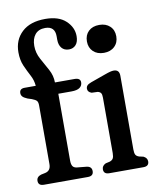

<svg xmlns="http://www.w3.org/2000/svg" viewBox="-81 -779 689 843"><g transform="rotate(-10 263.0 -358.0)"><path d="M178 -84.5Q178 -68.5 183.2 -59.8Q188.5 -51 203.5 -49.5L244 -45.5Q267.5 -43 267.5 -22Q267.5 0 242.5 0H46.5Q21.5 0 21.5 -21.5Q21.5 -39.5 42 -46L61 -50Q86 -55.5 86 -85V-346.5Q86 -361 80.8 -367.2Q75.5 -373.5 59.5 -379.5L41 -385.5Q25.5 -392 19.8 -398.5Q14 -405 14 -414Q14 -434 37 -434H86.5Q84.5 -459.5 72.2 -482.2Q60 -505 48.5 -531Q37 -557 37 -592Q37 -647 73.8 -681.5Q110.5 -716 178 -716Q238 -716 269.5 -686.5Q301 -657 301 -618Q301 -592.5 289.2 -579.2Q277.5 -566 258.5 -566Q237.5 -566 226 -579.8Q214.5 -593.5 214.5 -617V-632.5Q214.5 -677 171 -677Q141.5 -677 126 -658.2Q110.5 -639.5 110.5 -607.5Q110.5 -576.5 126 -548.2Q141.5 -520 156.8 -492.2Q172 -464.5 172 -434H259.5Q285.5 -434 285.5 -414.5Q285.5 -400 273.8 -391.2Q262 -382.5 236.5 -382.5H178ZM407 -524.5Q377 -524.5 359.2 -541.8Q341.5 -559 341.5 -586.5Q341.5 -615 359.2 -632Q377 -649 407 -649Q436.5 -649 454.5 -632Q472.5 -615 472.5 -587Q472.5 -559 454.5 -541.8Q436.5 -524.5 407 -524.5ZM460 -413V-84.5Q460 -68 464.2 -60.5Q468.5 -53 480 -49.5L498 -45.5Q515 -37.5 515 -21.5Q515 0 490 0H338Q313 0 313 -21.5Q313 -37.5 330 -45.5L348 -49.5Q359 -53 363.5 -60.5Q368 -68 368 -84.5V-331.5Q368 -346 364 -352Q360 -358 350 -360.5L323 -361.5Q305.5 -367.5 305.5 -382Q305.5 -390.5 310.5 -396.2Q315.5 -402 329 -407L393.5 -430Q410 -436 419 -438.2Q428 -440.5 435 -440.5Q460 -440.5 460 -413Z"/></g></svg>

Font: Fraunces 144pt SuperSoft
Style: Regular
Weight: 400
Version: Version 1.000;[b76b70a41]